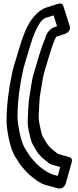

<svg xmlns="http://www.w3.org/2000/svg" viewBox="-20 -857 456 1117"><path d="M291.9 -767.6 312 -704 297 -699.1C251.6 -684 242.6 -632.5 242.3 -631.8C214.6 -569.2 199.1 -501.7 179.8 -441.8C162.6 -387.6 159.2 -336 149.6 -284.8C144.5 -252.1 144.3 -207.8 142.2 -180.3C141.4 -171.1 141.1 -162.2 141.1 -149.7C141.1 -109.4 151 -83.4 157.7 -51.3C166.9 -14.7 181.9 1.6 194.5 23.5C201.3 36.6 210.7 44.9 216.4 51.3C219.5 55.4 223 58.7 226.7 61.6L238.4 71.4C244.7 76.9 249.8 80.9 255.1 84.9L264.9 92.8C268.8 95.9 273.5 99.4 284.2 101.6L330.2 114.8L315.8 166.1L286 158.1C257.8 148.5 236.7 131.7 211.9 113.1C193.8 98.5 180.2 82.5 164.4 64.4C158 56.9 151.3 47.6 145.3 38.2C142.5 32.6 139.4 27.7 136.3 23.6L123.2 2.9C105.1 -31.2 93.4 -79.1 86.6 -127.2C84 -141.9 82.5 -157.1 81.9 -171.8C81.9 -269.6 93.8 -352.4 111.3 -435.5C115.9 -462 130.2 -503 138.5 -534.2C150.1 -570.7 159.1 -605.1 169.6 -634.6C187.9 -683.1 202.4 -714.5 223.8 -737.4C234 -748 240.2 -751.5 247.4 -753.7ZM347.8 -824.3C344.9 -833.6 333.5 -839.7 319.5 -835.3L252.6 -814.3C229 -807.1 206.1 -791.3 186.3 -770.6C146.2 -727.8 128.4 -681.5 110.4 -633.4C97.6 -597.8 88.2 -561.4 77.8 -528.8C69.3 -502.2 55.2 -458.8 48.7 -422.5C31.1 -338.5 18.1 -248.7 18.1 -146.2C18.9 -127.2 20.4 -112.3 23.4 -94.8C30.6 -44.9 43.2 9 64.5 48.5C64.7 48.8 65 49.3 65.2 49.6L79.2 71.6C81.3 75 83.5 77.4 86.3 83.1C92.4 95.2 101.5 105.9 109.6 115.6C125.8 134 140.6 151.8 162.1 168.9C186.4 187.1 211.8 210.3 248.6 220.1L315.6 238.1C355.9 248.9 364.6 203.4 364.6 203.4L397.6 85.4C400.7 74.3 397.2 61.3 385.8 58L319.8 39C317.6 38.4 316.6 38 314.5 36.7L304.9 29.1C299.4 24.9 295.1 21.4 289.6 16.6L277.3 6.4C274.5 4.1 273.1 2.6 272.1 1.3C265.7 -7.2 256.4 -15.8 253.5 -21.5C237.5 -49.4 227.4 -58.7 220.3 -86.7C213.4 -119.3 206.9 -141.2 204.9 -175C204.9 -184.9 205.2 -194.5 205.8 -199.7C208.2 -231.1 208.8 -275 212.4 -299.2C222.4 -352.5 227 -404.7 240.2 -446.2C260.6 -509.8 276.9 -577 299.7 -628.2C301.5 -632.5 304 -637.9 306.8 -643.3L351.8 -657.8C400.5 -673.5 384.8 -707.3 384.8 -707.3Z"/></svg>

Font: Tape
Style: Regular
Weight: 500
Foundry: Cannot Into Space Fonts
Version: Version 0.97